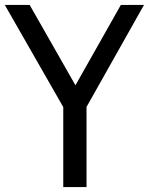

<svg xmlns="http://www.w3.org/2000/svg" viewBox="-40 -760 606 780"><path d="M217 0V-325L-20.5 -740H80.5L266.5 -413.5L451 -740H545L311.5 -325.5V0Z"/></svg>

Font: Encode Sans Condensed Medium
Style: Regular
Weight: 500
Width: 3
Designer: Multiple Designers
Foundry: Impallari Type
Version: Version 3.000; ttfautohint (v1.8.3) -l 8 -r 50 -G 200 -x 14 